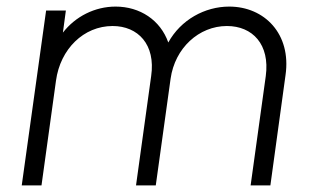

<svg xmlns="http://www.w3.org/2000/svg" viewBox="-20 -563 950 583"><path d="M46 0H106L150 -318C163 -414 234 -484 322 -484C399 -484 453 -428 439 -332L393 0H453L498 -324C511 -417 584 -484 669 -484C747 -484 800 -428 787 -332L741 0H801L847 -335C865 -460 783 -543 676 -543C602 -543 529 -503 491 -434C467 -502 405 -543 331 -543C268 -543 209 -513 171 -464L180 -531H120Z"/></svg>

Font: Mluvka Light
Style: Italic
Weight: 300
Italic angle: -8°
Designer: Modified by Jiří Krblich, Original typeface by Gumpita Rahayu
Foundry: Gumpita Rahayu & Jiří Krblich
Version: Version 2.000;Glyphs 3.1.1 (3134)